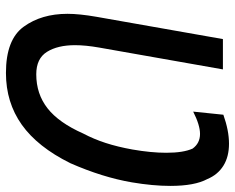

<svg xmlns="http://www.w3.org/2000/svg" viewBox="-92 -694 790 646"><g transform="rotate(90 303.0 -371.0)"><path d="M26.5 -203Q26.5 -243 36.5 -300.5L111.5 -726H213.5L140 -309.5Q132 -263.5 132 -228.5Q132 -170 154.5 -134Q177 -98 230 -98Q296 -98 344.5 -136Q393 -174 429.5 -256.5Q448 -291.5 461 -331.5Q474 -371.5 483 -421.5Q494 -484.5 494 -535.5Q494 -593 480 -624Q462 -649 430.5 -649Q401 -649 355.5 -626L366 -727.5Q419.5 -746.5 463.5 -746.5Q507.5 -746.5 537.8 -727.5Q568 -708.5 582.5 -673.5Q605.5 -631 605.5 -549Q605.5 -490.5 593.5 -419.5Q576.5 -320.5 529 -212.5Q474.5 -102.5 399.5 -49.2Q324.5 4 225.5 4Q113 4 69.8 -55.8Q26.5 -115.5 26.5 -203Z"/></g></svg>

Font: JuliaMono
Style: Bold Italic
Weight: 700
Italic angle: -9°
Monospace: yes
Designer: cormullion
Foundry: corm
Version: Version 0.057; ttfautohint (v1.8.4)